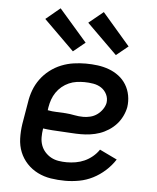

<svg xmlns="http://www.w3.org/2000/svg" viewBox="-54 -813 709 868"><g transform="rotate(5 300.0 -379.5)"><path d="M274 8Q241 8 209 3Q177 -2 149 -16Q121 -30 100 -52.5Q79 -75 67.5 -103.5Q56 -132 55 -165Q54 -198 59 -231L76 -331Q80 -359 90 -386Q100 -413 117.5 -437Q135 -461 159 -479.5Q183 -498 210.5 -509Q238 -520 266 -524Q294 -528 321 -528Q349 -528 375.5 -524.5Q402 -521 426.5 -512Q451 -503 471.5 -487.5Q492 -472 505.5 -450Q519 -428 524 -401.5Q529 -375 525 -348Q521 -327 511 -306.5Q501 -286 486 -269.5Q471 -253 451.5 -240.5Q432 -228 411.5 -221Q391 -214 369.5 -211Q348 -208 327 -208Q305 -208 283.5 -209.5Q262 -211 240.5 -212Q219 -213 197 -214.5Q175 -216 154 -219V-217Q151 -198 151 -179Q151 -160 157 -143Q163 -126 175 -112.5Q187 -99 202.5 -90.5Q218 -82 236.5 -79Q255 -76 274 -76Q294 -76 314.5 -79.5Q335 -83 354 -91.5Q373 -100 390 -114Q407 -128 419 -146L498 -108Q480 -80 454.5 -57Q429 -34 399.5 -19Q370 -4 338 2Q306 8 274 8ZM331 -287Q346 -287 362.5 -291Q379 -295 393 -305Q407 -315 417 -329.5Q427 -344 430 -359Q433 -380 424 -398Q415 -416 399 -426.5Q383 -437 362.5 -440.5Q342 -444 322 -444Q304 -444 286.5 -441.5Q269 -439 252 -431.5Q235 -424 220.5 -412Q206 -400 195.5 -384.5Q185 -369 179 -352Q173 -335 170 -317L168 -303Q188 -299 208.5 -298.5Q229 -298 249.5 -296.5Q270 -295 290 -291Q310 -287 331 -287ZM453 -578 316 -713 382 -767 507 -622ZM258 -578 121 -713 186 -767 312 -622Z"/></g></svg>

Font: Iosevka SS04 Medium Extended
Style: Italic
Weight: 500
Width: 7
Italic angle: -9°
Monospace: yes
Designer: Belleve Invis
Foundry: Belleve Invis
Version: Version 19.0.0; ttfautohint (v1.8.4)